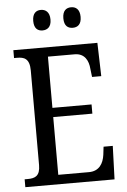

<svg xmlns="http://www.w3.org/2000/svg" viewBox="-60 -953 657 997"><g transform="rotate(-5 268.0 -455.0)"><path d="M349 -803C373 -803 394 -816 394 -856C394 -896 373 -910 349 -910C324 -910 304 -896 304 -856C304 -816 324 -803 349 -803ZM191 -803C215 -803 237 -816 237 -856C237 -896 215 -910 191 -910C167 -910 147 -896 147 -856C147 -816 167 -803 191 -803ZM31 0H496L502 -174H454L449 -132C443 -88 421 -49 367 -49H207V-350H411V-398H207V-665H346C398 -665 418 -626 421 -582L426 -540H474L469 -714H31V-673H47C83 -673 112 -664 112 -601V-108C112 -51 85 -41 47 -41H31Z"/></g></svg>

Font: Noto Serif Tamil Condensed
Style: Italic
Weight: 400
Width: 3
Italic angle: -12°
Designer: Indian Type Foundry, Tom Grace, and the Monotype Design Team
Foundry: Monotype Imaging Inc.
Version: Version 2.003